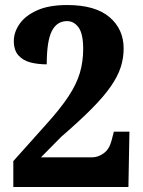

<svg xmlns="http://www.w3.org/2000/svg" viewBox="-20 -744 568 764"><path d="M33 0V-103L161 -246Q220 -311 252.5 -360.5Q285 -410 298 -454.5Q311 -499 311 -549Q311 -610 292.5 -635Q274 -660 247 -660Q206 -660 186 -620Q166 -580 166 -488Q131 -488 101.5 -495.5Q72 -503 53.5 -523.5Q35 -544 35 -581Q35 -616 58 -649Q81 -682 128 -703Q175 -724 247 -724Q359 -724 415.5 -676Q472 -628 472 -551Q472 -513 460.5 -477Q449 -441 421.5 -401Q394 -361 345.5 -312Q297 -263 224 -200L143 -118H347Q370 -118 392.5 -134Q415 -150 424 -185L433 -220H495L491 0Z"/></svg>

Font: Noto Serif Ethiopic SemiCondensed ExtraBold
Style: Regular
Weight: 800
Width: 4
Designer: Monotype Design Team
Foundry: Monotype Imaging Inc.
Version: Version 2.102; ttfautohint (v1.8.4.7-5d5b)